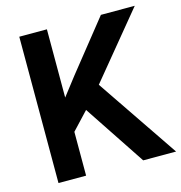

<svg xmlns="http://www.w3.org/2000/svg" viewBox="-106 -806 850 901"><g transform="rotate(-15 319.5 -355.5)"><path d="M479.5 0 281.7 -297.9 202.1 -212.9V0H67.9V-710.9H202.1V-379.4L270 -467.3L464.4 -710.9H628.9L370.1 -396.5L639.2 0Z"/></g></svg>

Font: Vazirmatn UI SemiBold
Style: Regular
Weight: 600
Designer: Saber Rastikerdar
Foundry: Saber Rastikerdar
Version: Version 33.003